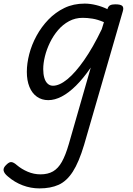

<svg xmlns="http://www.w3.org/2000/svg" viewBox="-111 -539 741 1066"><path d="M108 507Q60 507 15 490Q-30 473 -67 441Q-88 424 -91 408Q-94 392 -75 375Q-59 359 -46.5 361Q-34 363 -17 378Q9 400 43 414.5Q77 429 114 429Q155 429 183.5 412.5Q212 396 232.5 359.5Q253 323 271 261L393 -164Q351 -103 310.5 -63Q270 -23 231.5 -3Q193 17 157 17Q121 17 94 -2Q67 -21 52.5 -56.5Q38 -92 38 -140Q38 -187 51.5 -239Q65 -291 92 -340.5Q119 -390 158 -430.5Q197 -471 247 -495Q297 -519 359 -519Q389 -519 422 -511Q455 -503 486 -488V-491Q491 -505 501 -510Q511 -515 529 -515Q559 -515 568 -506Q577 -497 571 -477L356 265Q327 362 293 414.5Q259 467 214.5 487Q170 507 108 507ZM183 -63Q219 -63 263 -99Q307 -135 356 -205Q405 -275 454 -377L466 -416Q431 -431 402 -435.5Q373 -440 348 -440Q307 -440 272.5 -421.5Q238 -403 211.5 -372Q185 -341 166.5 -303Q148 -265 138.5 -226.5Q129 -188 129 -155Q129 -128 135 -107Q141 -86 153.5 -74.5Q166 -63 183 -63Z"/></svg>

Font: Playwrite AU SA
Style: Regular
Weight: 400
Designer: Veronika Burian, José Scaglione
Foundry: TypeTogether
Version: Version 1.002